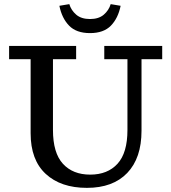

<svg xmlns="http://www.w3.org/2000/svg" viewBox="-20 -892 828 928"><path d="M484 -606V-670H764V-606H664V-260Q664 -128 595 -56Q526 16 400 16Q274 16 201 -51.5Q128 -119 128 -248V-606H24V-670H348V-606H236V-264Q236 -153 284 -100.5Q332 -48 416 -48Q500 -48 548 -100.5Q596 -153 596 -264V-606ZM267 -864 315 -872Q324 -842 348.5 -821Q373 -800 415 -800Q457 -800 481.5 -821Q506 -842 515 -872L563 -864Q551 -804 516 -768Q481 -732 415 -732Q349 -732 314 -768Q279 -804 267 -864Z"/></svg>

Font: Source Serif 4 Caption
Style: Regular
Weight: 400
Designer: Frank Grießhammer
Foundry: Adobe Systems Incorporated
Version: Version 4.004;hotconv 1.0.117;makeotfexe 2.5.65602